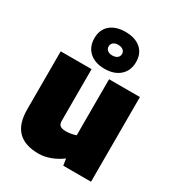

<svg xmlns="http://www.w3.org/2000/svg" viewBox="-180 -852 888 970"><g transform="rotate(30 263.5 -366.5)"><path d="M193 10Q112 10 72 -31Q32 -72 32 -155V-494H212V-192Q212 -173 222.5 -165Q233 -157 256 -157Q270 -157 284.5 -159.5Q299 -162 314 -167V-494H494V0H332L326 -39Q296 -16 260.5 -3Q225 10 193 10ZM389 -637Q389 -587 356 -557.5Q323 -528 267 -528Q211 -528 178.5 -557.5Q146 -587 146 -637Q146 -687 178.5 -715Q211 -743 267 -743Q324 -743 356.5 -715Q389 -687 389 -637ZM229 -637Q229 -623 239.5 -614.5Q250 -606 267 -606Q286 -606 296.5 -614.5Q307 -623 307 -637Q307 -651 296.5 -659.5Q286 -668 267 -668Q250 -668 239.5 -659.5Q229 -651 229 -637Z"/></g></svg>

Font: Blinker ExtraBold
Style: Regular
Weight: 800
Designer: Juergen Huber
Foundry: supertype
Version: Version 1.017;hotconv 1.0.117;makeotfexe 2.5.65602